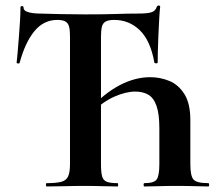

<svg xmlns="http://www.w3.org/2000/svg" viewBox="-20 -674 785 694"><path d="M149 0Q146 0 146 -6Q146 -12 149 -12Q184 -12 202 -17Q220 -22 226.5 -37Q233 -52 233 -81V-544Q233 -566 229.5 -578.5Q226 -591 216 -596.5Q206 -602 187 -602Q138 -602 104.5 -561.5Q71 -521 51 -447Q50 -444 45 -444.5Q40 -445 40 -448Q42 -462 44 -487.5Q46 -513 48.5 -543Q51 -573 52.5 -601Q54 -629 54 -647Q54 -652 59.5 -652Q65 -652 65 -647Q65 -637 75.5 -632.5Q86 -628 99.5 -626.5Q113 -625 122 -625Q157 -624 199.5 -623Q242 -622 288 -622Q358 -622 400 -623.5Q442 -625 481 -625Q512 -625 527 -629.5Q542 -634 547 -650Q549 -654 554 -654Q559 -654 559 -650Q557 -634 555.5 -605.5Q554 -577 552.5 -545.5Q551 -514 550.5 -487.5Q550 -461 550 -448Q550 -445 544.5 -445Q539 -445 538 -448Q524 -527 485.5 -564.5Q447 -602 393 -602Q373 -602 362.5 -596.5Q352 -591 348.5 -578Q345 -565 345 -542V-81Q345 -52 349 -37Q353 -22 366 -17Q379 -12 405 -12Q407 -12 407 -6Q407 0 405 0Q381 0 352 -1Q323 -2 288 -2Q248 -2 213 -1Q178 0 149 0ZM502 0Q499 0 499 -6Q499 -12 502 -12Q536 -12 546 -25Q556 -38 556 -81V-209Q556 -263 545.5 -292Q535 -321 515.5 -332Q496 -343 469 -343Q435 -343 393 -324.5Q351 -306 310 -265L298 -274Q357 -337 412.5 -366Q468 -395 523 -395Q559 -395 592 -381.5Q625 -368 646.5 -334Q668 -300 668 -240V-81Q668 -38 679.5 -25Q691 -12 733 -12Q736 -12 736 -6Q736 0 733 0Q716 0 687 -1Q658 -2 618 -2Q582 -2 552 -1Q522 0 502 0Z"/></svg>

Font: Cormorant
Style: Bold
Weight: 700
Designer: Christian Thalmann (Catharsis Fonts)
Foundry: Catharsis Fonts
Version: Version 4.000